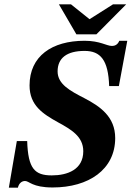

<svg xmlns="http://www.w3.org/2000/svg" viewBox="-20 -857 610 890"><path d="M63 13C67 -6 80 -18 96 -18C116 -18 129 12 224 12C391 12 514 -71 514 -217C514 -316 444 -364 371 -402C307 -435 247 -466 247 -526C247 -588 290 -621 372 -621C446 -621 482 -579 486 -458H531L570 -668H533C525 -648 510 -644 499 -644C474 -644 444 -668 372 -668C221 -668 117 -597 117 -461C117 -368 179 -329 249 -290C309 -257 366 -225 366 -156C366 -71 293 -44 220 -44C141 -44 110 -75 106 -203H58L21 13ZM427 -698 565 -837H504L395 -768L309 -837H253L334 -698Z"/></svg>

Font: STIX Two Text
Style: Bold Italic
Weight: 700
Italic angle: -12°
Designer: Ross Mills, John Hudson & Paul Hanslow, Tiro Typeworks Ltd; with prior portions MicroPress Inc. and Coen Hoffman, Elsevi
Foundry: Tiro Typeworks Ltd
Version: Version 2.13 b171